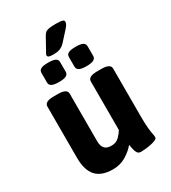

<svg xmlns="http://www.w3.org/2000/svg" viewBox="-212 -987 981 1102"><g transform="rotate(-30 278.5 -436.0)"><path d="M242 -734Q217 -734 209 -738Q201 -742 201 -749Q201 -754 204.5 -760Q208 -766 214 -777L254 -849Q261 -861 268.5 -867.5Q276 -874 292 -877Q308 -880 339 -880Q368 -880 380 -876.5Q392 -873 392 -863Q392 -848 373 -827L316 -764Q300 -747 282 -740.5Q264 -734 242 -734ZM370 -581Q337 -581 322.5 -589Q308 -597 308 -613V-677Q308 -694 322.5 -701.5Q337 -709 370 -709Q403 -709 417.5 -701.5Q432 -694 432 -677V-613Q432 -597 417.5 -589Q403 -581 370 -581ZM188 -581Q155 -581 140.5 -589Q126 -597 126 -613V-677Q126 -694 140.5 -701.5Q155 -709 188 -709Q221 -709 235.5 -701.5Q250 -694 250 -677V-613Q250 -597 235.5 -589Q221 -581 188 -581ZM206 8Q131 8 95 -31.5Q59 -71 59 -154V-493Q59 -525 119 -525H147Q207 -525 207 -493V-176Q207 -147 220.5 -130.5Q234 -114 267 -114Q298 -114 318 -134.5Q338 -155 347 -172V-493Q347 -525 407 -525H435Q495 -525 495 -493V-176Q495 -124 498 -96.5Q501 -69 504 -55.5Q507 -42 507 -31Q507 -22 493.5 -16Q480 -10 460.5 -6Q441 -2 422.5 -0.5Q404 1 395 1Q379 1 371.5 -10.5Q364 -22 361 -38.5Q358 -55 355 -68Q333 -40 294 -16Q255 8 206 8Z"/></g></svg>

Font: Asap
Style: Bold
Weight: 700
Designer: Pablo Cosgaya
Foundry: Omnibus-Type
Version: Version 3.001; ttfautohint (v1.8.3)